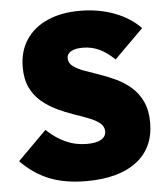

<svg xmlns="http://www.w3.org/2000/svg" viewBox="-53 -771 714 830"><g transform="rotate(-5 304.5 -356.0)"><path d="M289 12Q198 12 130.5 -14.5Q63 -41 6 -99L131 -224Q170 -187 213 -167.5Q256 -148 305 -148Q346 -148 367 -160.5Q388 -173 388 -195Q388 -217 370 -231.5Q352 -246 322.5 -257.5Q293 -269 257.5 -281Q222 -293 187 -310Q152 -327 122.5 -351.5Q93 -376 75 -412.5Q57 -449 57 -502Q57 -571 90 -621Q123 -671 183 -697.5Q243 -724 324 -724Q404 -724 472.5 -698.5Q541 -673 586 -626L460 -501Q427 -533 394 -548.5Q361 -564 322 -564Q291 -564 272.5 -554Q254 -544 254 -524Q254 -503 272 -489.5Q290 -476 319.5 -465Q349 -454 384.5 -442Q420 -430 455 -413.5Q490 -397 519.5 -371.5Q549 -346 567 -308Q585 -270 585 -216Q585 -107 507.5 -47.5Q430 12 289 12Z"/></g></svg>

Font: Outfit Thin Black
Style: Regular
Weight: 900
Version: Version 1.100;gftools[0.9.27]